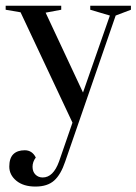

<svg xmlns="http://www.w3.org/2000/svg" viewBox="-29 -428 482 678"><path d="M433.3 -407.7V-393.6L379.5 -373.1L201.3 142.3Q185.9 188.5 162.2 209.6Q138.5 230.8 96.2 230.8Q53.8 230.8 28.8 210.3Q3.8 189.7 3.8 160.3Q3.8 130.8 17.9 116.7Q32.1 102.6 58.3 102.6Q84.6 102.6 97.4 128.2Q85.9 143.6 85.9 160.9Q85.9 178.2 96.2 188.5Q106.4 198.7 121.8 198.7Q159 198.7 179.5 142.3L226.9 5.1L43.6 -384.6L-9 -393.6V-407.7H187.2V-393.6L132.1 -383.3L264.1 -101.3L359 -373.1L289.7 -393.6V-407.7Z"/></svg>

Font: Suranna
Style: Regular
Weight: 400
Version: Version 1.0.5; ttfautohint (v1.2.42-39fb)